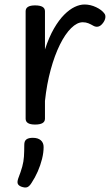

<svg xmlns="http://www.w3.org/2000/svg" viewBox="-20 -539 494 854"><path d="M136 15Q115 15 104.5 8.5Q94 2 94 -11V-489Q94 -502 104.5 -508.5Q115 -515 136 -515Q158 -515 169 -508.5Q180 -502 180 -489V-319Q198 -374 220 -412Q242 -450 265.5 -473.5Q289 -497 312 -508Q335 -519 356 -519Q382 -519 407.5 -507Q433 -495 445 -478Q450 -471 448.5 -460Q447 -449 439 -438Q429 -424 418 -421Q407 -418 396 -424Q384 -431 373 -435.5Q362 -440 348 -440Q323 -440 296.5 -414Q270 -388 246.5 -340.5Q223 -293 205.5 -229Q188 -165 180 -90V-11Q180 2 169 8.5Q158 15 136 15ZM74 291Q62 286 59 278Q56 270 61 255Q73 224 79 202Q85 180 86.5 157.5Q88 135 88 105Q88 88 97.5 81Q107 74 126 74Q149 74 161.5 85Q174 96 174 115Q174 140 167 168Q160 196 148 223.5Q136 251 120 275Q110 291 100 294Q90 297 74 291Z"/></svg>

Font: Playwrite FR Moderne
Style: Regular
Weight: 400
Designer: Veronika Burian, José Scaglione
Foundry: TypeTogether
Version: Version 1.002